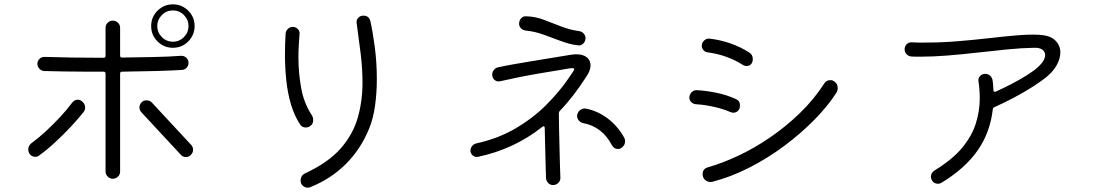

<svg xmlns="http://www.w3.org/2000/svg" viewBox="-20 -839 5040 884"><path d="M776 -619Q735 -619 705.5 -648Q676 -677 676 -719Q676 -761 705.5 -790Q735 -819 776 -819Q817 -819 846.5 -790Q876 -761 876 -719Q876 -678 847 -648.5Q818 -619 776 -619ZM776 -647Q806 -647 827 -668.5Q848 -690 848 -719Q848 -748 827 -769.5Q806 -791 776 -791Q746 -791 725 -769.5Q704 -748 704 -719Q704 -690 725 -668.5Q746 -647 776 -647ZM499 -16Q486 -16 476 -26Q466 -36 466 -49V-500Q466 -509 457 -509H382Q327 -509 275.5 -510Q224 -511 183 -512Q170 -513 161 -523Q152 -533 152 -546Q153 -560 163 -569Q173 -578 186 -577Q244 -575 314 -574Q384 -573 457 -573Q466 -573 466 -582V-711Q466 -725 476 -734.5Q486 -744 499 -744Q513 -744 523 -734.5Q533 -725 533 -711V-583Q533 -574 542 -574Q619 -575 689 -576.5Q759 -578 812 -582Q827 -583 837.5 -573.5Q848 -564 848 -550Q848 -537 839.5 -527.5Q831 -518 818 -517Q770 -514 697 -512Q624 -510 542 -509Q533 -509 533 -500V-49Q533 -35 523 -25.5Q513 -16 499 -16ZM160 -123Q153 -117 143 -117Q125 -117 115 -132Q110 -142 110 -150Q110 -168 125 -180Q158 -204 192 -235.5Q226 -267 257.5 -301Q289 -335 312 -366Q323 -380 338 -380Q348 -380 357 -373Q372 -361 372 -344Q372 -332 364 -322Q341 -293 306.5 -256Q272 -219 233.5 -183.5Q195 -148 160 -123ZM858 -125Q849 -116 836 -116Q821 -116 812 -127L631 -322Q622 -331 622 -345Q622 -358 633 -369Q641 -377 655 -377Q670 -377 679 -367L860 -172Q869 -163 869 -149Q869 -136 858 -125Z M1408 23Q1405 24 1402 24.5Q1399 25 1396 25Q1384 25 1374 16Q1364 7 1364 -7Q1364 -32 1387 -42Q1492 -91 1548.5 -155.5Q1605 -220 1627 -296.5Q1649 -373 1649 -458Q1649 -523 1640.5 -592.5Q1632 -662 1622 -733Q1620 -747 1629.5 -757Q1639 -767 1653 -767Q1678 -767 1685 -743Q1696 -695 1705.5 -623Q1715 -551 1715 -474Q1715 -413 1707 -354Q1699 -295 1680 -248Q1641 -152 1572 -83.5Q1503 -15 1408 23ZM1410 -260Q1400 -252 1388 -252Q1372 -252 1363 -264Q1335 -306 1319.5 -359Q1304 -412 1298 -470.5Q1292 -529 1292 -585Q1292 -638 1295 -684Q1296 -697 1305.5 -706Q1315 -715 1328 -715Q1342 -715 1351.5 -705Q1361 -695 1359 -681Q1357 -656 1355.5 -629.5Q1354 -603 1354 -574Q1354 -505 1366.5 -434.5Q1379 -364 1416 -308Q1422 -298 1422 -286Q1422 -269 1410 -260Z M2643 -630Q2606 -634 2565.5 -649Q2525 -664 2484 -679Q2443 -694 2403 -698Q2389 -699 2379.5 -708Q2370 -717 2370 -729Q2370 -745 2379.5 -755Q2389 -765 2402 -764Q2444 -763 2483.5 -748Q2523 -733 2563 -717.5Q2603 -702 2644 -696Q2658 -695 2667 -685Q2676 -675 2676 -663Q2675 -648 2665.5 -638.5Q2656 -629 2643 -630ZM2526 13Q2513 13 2504 3.5Q2495 -6 2494 -19Q2493 -45 2492 -83.5Q2491 -122 2490 -166Q2489 -210 2488 -250Q2488 -256 2485 -257.5Q2482 -259 2477 -255Q2347 -152 2181 -117Q2168 -114 2157 -123Q2146 -132 2146 -146Q2146 -157 2153.5 -166.5Q2161 -176 2174 -179Q2274 -201 2354 -248Q2434 -295 2495 -356Q2556 -417 2598 -479Q2610 -497 2617 -507Q2624 -517 2624 -521Q2624 -525 2616 -525Q2613 -525 2609.5 -525Q2606 -525 2601 -524Q2590 -522 2554 -516Q2518 -510 2469.5 -502Q2421 -494 2371.5 -484Q2322 -474 2283 -465Q2270 -462 2259.5 -469Q2249 -476 2247 -489Q2244 -503 2252 -514.5Q2260 -526 2273 -529Q2304 -536 2344 -543Q2384 -550 2426 -557Q2468 -564 2505.5 -570Q2543 -576 2569.5 -580.5Q2596 -585 2603 -586Q2620 -589 2633 -589Q2665 -589 2682 -575Q2699 -561 2699 -538Q2699 -513 2677 -482Q2649 -439 2619.5 -400.5Q2590 -362 2558 -329Q2553 -324 2553 -318Q2553 -287 2554 -246Q2555 -205 2556 -162.5Q2557 -120 2558 -83Q2559 -46 2560 -21Q2561 -8 2551 2.5Q2541 13 2526 13ZM2838 -156Q2832 -153 2825 -153Q2807 -153 2797 -171Q2753 -255 2666 -272Q2652 -275 2644 -285.5Q2636 -296 2637 -308Q2640 -324 2651.5 -332.5Q2663 -341 2677 -339Q2731 -329 2778 -293.5Q2825 -258 2854 -205Q2858 -198 2858 -189Q2858 -168 2838 -156Z M3402 -539Q3329 -586 3238 -598Q3225 -600 3218 -609Q3211 -618 3211 -628Q3211 -643 3222.5 -653Q3234 -663 3247 -661Q3294 -656 3342 -639.5Q3390 -623 3430 -597Q3446 -587 3446 -567Q3446 -557 3442 -549Q3434 -535 3417 -535Q3409 -535 3402 -539ZM3260 -2Q3257 -1 3251 -1Q3237 -1 3226 -11Q3215 -21 3215 -37Q3215 -62 3240 -69Q3304 -87 3377 -121Q3450 -155 3523 -204.5Q3596 -254 3661.5 -317Q3727 -380 3776 -456Q3785 -470 3803 -470Q3814 -470 3821 -464Q3837 -454 3837 -433Q3837 -421 3831 -412Q3791 -350 3729 -287Q3667 -224 3590.5 -167Q3514 -110 3429.5 -67Q3345 -24 3260 -2ZM3343 -323Q3309 -338 3265.5 -347.5Q3222 -357 3185 -359Q3172 -360 3163 -368.5Q3154 -377 3154 -389Q3154 -404 3164 -414Q3174 -424 3187 -424Q3228 -422 3277.5 -412Q3327 -402 3368 -383Q3387 -375 3387 -353Q3387 -338 3378 -329Q3369 -320 3356 -320Q3351 -320 3343 -323Z M4314 3Q4307 7 4299 7Q4279 7 4270 -10Q4269 -14 4267.5 -17.5Q4266 -21 4266 -25Q4266 -44 4284 -55Q4366 -105 4411 -160Q4456 -215 4473.5 -272.5Q4491 -330 4491 -386Q4491 -426 4485 -465Q4483 -479 4492.5 -489Q4502 -499 4516 -499Q4529 -499 4538.5 -490.5Q4548 -482 4550 -469Q4552 -458 4552.5 -446.5Q4553 -435 4554 -424Q4554 -414 4564 -417Q4598 -432 4636.5 -452Q4675 -472 4708.5 -493Q4742 -514 4760 -531Q4792 -560 4792 -586Q4792 -601 4779 -610.5Q4766 -620 4740 -619Q4684 -618 4618 -611.5Q4552 -605 4482 -597Q4412 -589 4344.5 -583.5Q4277 -578 4217 -578Q4206 -578 4195.5 -578Q4185 -578 4175 -579Q4163 -580 4154 -589.5Q4145 -599 4145 -612Q4145 -626 4154.5 -635.5Q4164 -645 4179 -644Q4193 -643 4208 -643Q4223 -643 4238 -643Q4313 -643 4387.5 -649Q4462 -655 4531.5 -663Q4601 -671 4659 -676Q4717 -681 4759 -679Q4814 -677 4838 -653.5Q4862 -630 4862 -598Q4862 -570 4846 -540.5Q4830 -511 4801 -487Q4776 -466 4734.5 -439.5Q4693 -413 4646.5 -388.5Q4600 -364 4559 -346Q4552 -343 4551 -336Q4539 -229 4481 -146Q4423 -63 4314 3Z"/></svg>

Font: Kiwi Maru Light
Style: Regular
Weight: 300
Designer: Hiroki-Chan
Version: Version 1.100